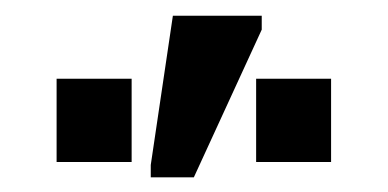

<svg xmlns="http://www.w3.org/2000/svg" viewBox="-20 -812 505 250"><path d="M320.8 -773.4 232.4 -581.1H176.3V-597.2L205.1 -791.5H320.8ZM151.4 -709.5V-601.1H53.7V-709.5ZM411.1 -709.5V-601.1H313.5V-709.5Z"/></svg>

Font: Arimo
Style: Bold
Weight: 700
Designer: Steve Matteson
Foundry: Monotype Imaging Inc.
Version: Version 1.33